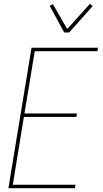

<svg xmlns="http://www.w3.org/2000/svg" viewBox="-20 -985 540 1005"><path d="M24 0 145 -735H493L490 -717H162L108 -391H383L380 -373H105L47 -18H375L372 0ZM316 -815 240 -955 257 -963 332 -833 451 -965 465 -953 342 -815Z"/></svg>

Font: Iosevka Term Curly Th Obl
Style: Regular
Weight: 100
Italic angle: -9°
Designer: Belleve Invis
Foundry: Belleve Invis
Version: Version 32.3.0